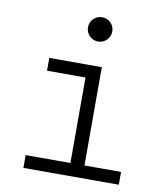

<svg xmlns="http://www.w3.org/2000/svg" viewBox="-83 -812 753 881"><g transform="rotate(10 293.0 -372.0)"><path d="M85.9 0H530.3V-59.6H359.9V-517.6H115.2V-458H294.4V-59.6H85.9ZM322.3 -630.4C353.5 -630.4 378.9 -655.8 378.9 -687C378.9 -718.3 353.5 -743.7 322.3 -743.7C291 -743.7 265.6 -718.3 265.6 -687C265.6 -655.8 291 -630.4 322.3 -630.4Z"/></g></svg>

Font: Cascadia Code Light
Style: Regular
Weight: 300
Monospace: yes
Designer: Aaron Bell
Foundry: Saja Typeworks
Version: Version 2404.023